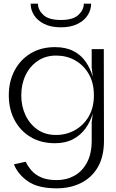

<svg xmlns="http://www.w3.org/2000/svg" viewBox="-20 -768 634 1047"><path d="M289 259Q187 259 132 220.5Q77 182 56 128L120 114Q132 139 152 162Q172 185 205 199.5Q238 214 289 214Q343 214 386 190Q429 166 454.5 118Q480 70 480 -1V-101L486 -150Q473 -105 446.5 -68Q420 -31 378.5 -9Q337 13 280 13Q203 13 146.5 -21Q90 -55 59 -114Q28 -173 28 -248Q28 -323 59 -382.5Q90 -442 146.5 -476.5Q203 -511 280 -511Q339 -511 380.5 -489.5Q422 -468 447.5 -431Q473 -394 486 -349L480 -400V-500H546L547 -1Q547 86 513.5 143.5Q480 201 421.5 230Q363 259 289 259ZM286 -465Q229 -465 186 -436Q143 -407 119.5 -358Q96 -309 96 -248Q96 -188 119.5 -139Q143 -90 185 -61Q227 -32 285 -32Q342 -32 389 -58.5Q436 -85 464 -133Q492 -181 492 -248Q492 -316 464 -364.5Q436 -413 389.5 -439Q343 -465 286 -465ZM477 -748Q477 -715 458.5 -685.5Q440 -656 403 -637.5Q366 -619 312 -619Q258 -619 221 -637.5Q184 -656 165.5 -685.5Q147 -715 147 -748H187Q187 -714 216.5 -686.5Q246 -659 312 -659Q378 -659 407.5 -686.5Q437 -714 437 -748Z"/></svg>

Font: Panamera
Style: Regular
Weight: 400
Designer: Bastien Sozeau
Foundry: NBR — Bastien Sozeau
Version: Version 3.002; ttfautohint (v1.8.4.7-5d5b);gftools[0.9.33]